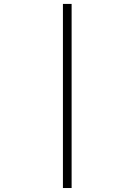

<svg xmlns="http://www.w3.org/2000/svg" viewBox="-20 -718 680 970"><path d="M341.8 231.9H297.9V-698.2H341.8Z"/></svg>

Font: Linux Libertine Mono
Style: Mono
Weight: 400
Designer: Philipp H. Poll
Foundry: Philipp H. Poll
Version: Version 5.1.7 ; ttfautohint (v0.9)